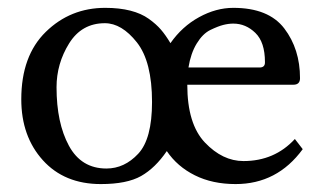

<svg xmlns="http://www.w3.org/2000/svg" viewBox="-20 -459 815 489"><path d="M460 -287.1H641.1Q655.3 -287.1 654.8 -300.8Q654.8 -351.6 630.4 -375.2Q606 -398.9 574.2 -398.9Q562 -398.9 548.6 -395.5Q535.2 -392.1 515.6 -382.6Q496.1 -373 481 -348.1Q465.8 -323.2 460 -287.1ZM731 -105 751 -79.1Q686 9.8 580.1 9.8Q521 9.8 476.3 -12.5Q431.6 -34.7 404.8 -74.2Q375.5 -31.2 339.4 -10.7Q303.2 9.8 236.8 9.8Q144 9.8 89.1 -51Q34.2 -111.8 34.2 -206.1Q34.2 -316.9 96.7 -377.9Q159.2 -439 248 -439Q284.2 -439 312 -431.9Q339.8 -424.8 358.9 -411.1Q377.9 -397.5 389.9 -383.5Q401.9 -369.6 414.1 -349.1Q443.8 -391.6 487.1 -415.3Q530.3 -439 574.2 -439Q664.1 -439 704.1 -386.5Q744.1 -334 744.1 -259.8Q744.1 -242.7 726.1 -243.2H457Q457 -143.1 502 -95.9Q546.9 -48.8 600.1 -48.8Q679.2 -48.8 731 -105ZM124 -236.8Q124 -146 155.5 -87.9Q187 -29.8 251 -29.8Q296.9 -29.8 332 -67.4Q367.2 -105 367.2 -199.2Q367.2 -302.2 328.6 -351.1Q290 -399.9 247.1 -399.9Q188 -399.9 156 -348.4Q124 -296.9 124 -236.8Z"/></svg>

Font: Biolilbert
Style: Regular
Weight: 400
Designer: Philipp H. Poll
Foundry: Philipp H. Poll
Version: Version 1.1.0